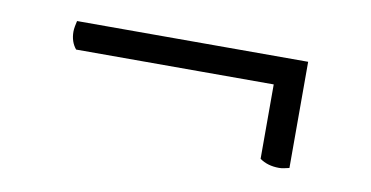

<svg xmlns="http://www.w3.org/2000/svg" viewBox="-35 -385 643 333"><g transform="rotate(10 286.0 -219.0)"><path d="M468 -124Q458 -124 449.5 -126.5Q441 -129 434 -134V-287L465 -265H86Q76 -277 76 -295Q76 -299 77 -304.5Q78 -310 79 -314H486V-127Q481 -126 477 -125Q473 -124 468 -124Z"/></g></svg>

Font: Petrona
Style: Regular
Weight: 400
Designer: Ringo R. Seeber
Foundry: Ringo R. Seeber
Version: Version 2.001; ttfautohint (v1.8.3)